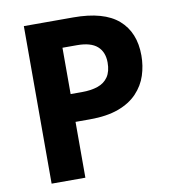

<svg xmlns="http://www.w3.org/2000/svg" viewBox="-80 -786 782 857"><g transform="rotate(-10 310.5 -357.0)"><path d="M85 0V-714H309Q447 -714 513 -656.5Q579 -599 579 -494Q579 -447 565 -404Q551 -361 518.5 -326.5Q486 -292 433 -272.5Q380 -253 303 -253H238V0ZM238 -379H289Q331 -379 361.5 -389.5Q392 -400 408.5 -424.5Q425 -449 425 -489Q425 -537 395.5 -563Q366 -589 304 -589H238Z"/></g></svg>

Font: Noto Sans Symbols
Style: Bold
Weight: 700
Version: Version 2.002